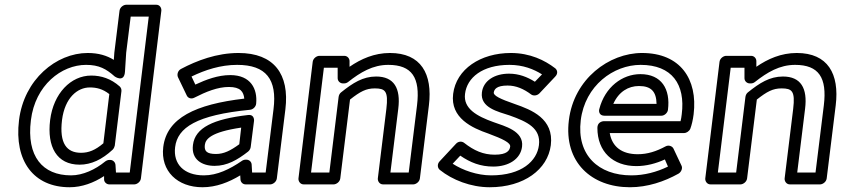

<svg xmlns="http://www.w3.org/2000/svg" viewBox="-20 -751 3546 808"><path d="M110 -245C128 -393 239 -478 342 -478C397 -478 427 -461 463 -429C463 -429 503 -401 506 -450L511 -529L530 -681H606L526 -25H468L466 -57C465 -69 455 -78 444 -78H440C434 -78 427 -75 422 -71C382 -38 329 -13 279 -13C159 -13 91 -93 110 -245ZM60 -245C39 -73 122 37 273 37C325 37 375 18 418 -10V4C418 15 428 25 440 25H545C556 25 571 15 573 0L659 -706C660 -717 653 -731 638 -731H511C500 -731 485 -721 483 -706L461 -528V-527L459 -499C430 -517 395 -528 349 -528C217 -528 81 -417 60 -245ZM191 -246C177 -133 219 -58 315 -58C364 -58 410 -80 454 -121C459 -126 462 -133 463 -138L491 -367C492 -375 489 -382 484 -387C447 -420 406 -433 364 -433C278 -433 205 -358 191 -246ZM241 -246C253 -340 306 -383 358 -383C386 -383 412 -377 440 -355L415 -148C381 -119 353 -108 321 -108C261 -108 229 -147 241 -246Z M717 -132C727 -214 807 -267 1032 -289C1045 -290 1057 -302 1058 -315C1064 -376 1036 -435 949 -435C897 -435 847 -416 802 -395L786 -429C844 -457 908 -478 978 -478C1100 -478 1147 -417 1131 -291L1098 -25H1041L1039 -59C1038 -71 1028 -79 1017 -79H1014C1008 -79 1002 -77 998 -74C947 -39 894 -13 838 -13C754 -13 708 -61 717 -132ZM667 -132C655 -31 727 37 832 37C890 37 943 16 991 -13L992 5C993 15 1001 25 1014 25H1117C1128 25 1143 15 1145 0L1181 -291C1199 -439 1133 -528 984 -528C892 -528 808 -496 742 -461C728 -454 724 -437 729 -426L766 -349C771 -338 785 -333 798 -340C847 -365 896 -385 943 -385C992 -385 1005 -365 1008 -336C803 -312 682 -255 667 -132ZM792 -141C784 -79 831 -53 883 -53C936 -53 979 -78 1024 -113C1030 -118 1034 -125 1035 -132L1049 -242C1050 -252 1046 -270 1024 -267C878 -250 801 -214 792 -141ZM842 -141C845 -165 866 -195 995 -214L987 -144C950 -117 922 -103 889 -103C850 -103 839 -115 842 -141Z M1289 -25 1343 -466H1401V-422C1401 -409 1412 -400 1423 -400H1428C1434 -400 1440 -402 1445 -406C1497 -447 1549 -478 1614 -478C1714 -478 1749 -424 1735 -308L1700 -25H1623L1656 -293C1667 -380 1638 -429 1563 -429C1507 -429 1465 -402 1415 -362C1409 -357 1406 -350 1405 -343L1366 -25ZM1236 0C1235 11 1243 25 1258 25H1384C1395 25 1410 15 1412 0L1453 -332C1496 -366 1521 -379 1557 -379C1601 -379 1615 -368 1606 -293L1570 0C1569 11 1577 25 1592 25H1719C1730 25 1745 15 1747 0L1785 -308C1801 -440 1752 -528 1621 -528C1555 -528 1499 -503 1451 -470V-494C1451 -505 1442 -516 1429 -516H1324C1313 -516 1298 -506 1296 -491Z M1885 -62 1917 -96C1959 -67 2002 -50 2056 -50C2121 -50 2171 -82 2177 -134C2185 -200 2104 -220 2057 -237C1987 -262 1929 -294 1937 -356C1945 -424 2010 -478 2124 -478C2181 -478 2226 -460 2261 -438L2231 -407C2199 -427 2164 -441 2122 -441C2062 -441 2014 -412 2008 -362C2000 -297 2077 -281 2125 -265C2198 -239 2257 -212 2248 -140C2240 -74 2176 -13 2047 -13C1989 -13 1928 -34 1885 -62ZM1830 -72C1819 -60 1821 -44 1831 -36C1883 6 1961 37 2041 37C2185 37 2285 -38 2298 -140C2312 -252 2216 -289 2147 -313C2083 -335 2056 -349 2058 -362C2060 -374 2068 -391 2116 -391C2152 -391 2184 -377 2216 -353C2225 -347 2240 -348 2250 -358L2316 -428C2331 -443 2324 -458 2316 -464C2273 -497 2211 -528 2130 -528C2002 -528 1900 -460 1887 -356C1874 -254 1968 -212 2035 -189C2097 -166 2129 -150 2127 -134C2125 -118 2114 -100 2062 -100C2014 -100 1975 -117 1933 -150C1924 -157 1909 -157 1899 -146Z M2424 -245C2442 -391 2562 -478 2676 -478C2808 -478 2865 -396 2849 -270C2848 -260 2846 -249 2844 -241H2522C2512 -241 2494 -235 2494 -213C2494 -112 2560 -52 2658 -52C2700 -52 2741 -63 2778 -80L2791 -50C2744 -27 2691 -13 2637 -13C2499 -13 2406 -98 2424 -245ZM2374 -245C2352 -68 2470 37 2631 37C2705 37 2776 13 2835 -20C2846 -26 2854 -42 2848 -54L2814 -126C2809 -136 2794 -142 2781 -135C2742 -114 2705 -102 2664 -102C2597 -102 2556 -133 2546 -191H2859C2868 -191 2880 -198 2885 -209C2891 -225 2896 -246 2899 -270C2917 -418 2843 -528 2682 -528C2543 -528 2395 -419 2374 -245ZM2524 -264H2763C2778 -264 2790 -278 2791 -289C2802 -376 2764 -439 2675 -439C2599 -439 2526 -385 2502 -292C2499 -282 2502 -264 2524 -264ZM2561 -314C2584 -365 2624 -389 2669 -389C2721 -389 2742 -365 2743 -314Z M3001 -25 3055 -466H3113V-422C3113 -409 3124 -400 3135 -400H3140C3146 -400 3152 -402 3157 -406C3209 -447 3261 -478 3326 -478C3426 -478 3461 -424 3447 -308L3412 -25H3335L3368 -293C3379 -380 3350 -429 3275 -429C3219 -429 3177 -402 3127 -362C3121 -357 3118 -350 3117 -343L3078 -25ZM2948 0C2947 11 2955 25 2970 25H3096C3107 25 3122 15 3124 0L3165 -332C3208 -366 3233 -379 3269 -379C3313 -379 3327 -368 3318 -293L3282 0C3281 11 3289 25 3304 25H3431C3442 25 3457 15 3459 0L3497 -308C3513 -440 3464 -528 3333 -528C3267 -528 3211 -503 3163 -470V-494C3163 -505 3154 -516 3141 -516H3036C3025 -516 3010 -506 3008 -491Z"/></svg>

Font: Falling Sky
Style: ExtOuObl
Weight: 400
Designer: Paul D. Hunt
Foundry: Adobe Systems Incorporated
Version: Version 1.02